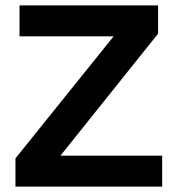

<svg xmlns="http://www.w3.org/2000/svg" viewBox="-20 -688 655 708"><path d="M37 0V-104L399 -554H52V-668H563V-564L203 -114H578V0Z"/></svg>

Font: Atkinson Hyperlegible Next SemiBold
Style: Regular
Weight: 600
Designer: Elliott Scott, Megan Eiswerth, Linus Boman, Theodore Petrosky, Letters from Sweden
Foundry: Applied Design Works, Letters from Sweden
Version: Version 2.001